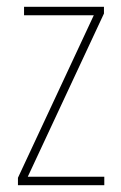

<svg xmlns="http://www.w3.org/2000/svg" viewBox="-20 -547 357 567"><path d="M288 0H33V-22L257 -502H51V-527H287V-507L62 -25H288Z"/></svg>

Font: Noto Sans Devanagari UI Condensed Thin
Style: Regular
Weight: 100
Width: 3
Designer: Jelle Bosma - Monotype Design Team
Foundry: Monotype Imaging Inc.
Version: Version 2.004; ttfautohint (v1.8.4.7-5d5b)